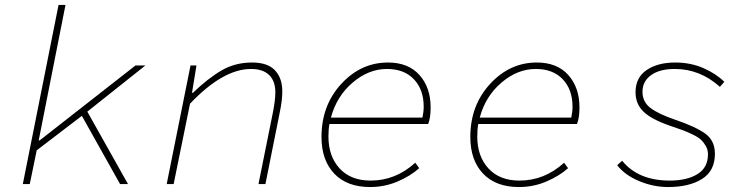

<svg xmlns="http://www.w3.org/2000/svg" viewBox="-20 -742 3040 774"><path d="M72 0 216 -722H244L136 -176H140L526 -478H566L332 -292L496 0H464L310 -275L128 -136L100 0Z M652 0 748 -478H772L754 -368H758Q818 -426 873 -458Q928 -490 996 -490Q1059 -490 1088.5 -458.5Q1118 -427 1118 -374Q1118 -337 1108 -290L1050 0H1022L1080 -288Q1090 -338 1090 -370Q1090 -415 1065 -439.5Q1040 -464 992 -464Q879 -464 746 -324L680 0Z M1472 12Q1379 12 1327.5 -42Q1276 -96 1276 -190Q1276 -317 1355.5 -403.5Q1435 -490 1544 -490Q1626 -490 1671 -439.5Q1716 -389 1716 -309Q1716 -267 1706 -242H1308Q1304 -221 1304 -192Q1304 -112 1349 -63Q1394 -14 1474 -14Q1575 -14 1654 -86L1670 -64Q1634 -32 1582 -10Q1530 12 1472 12ZM1540 -464Q1466 -464 1401.5 -409Q1337 -354 1314 -268H1683Q1688 -291 1688 -312Q1688 -381 1648.5 -422.5Q1609 -464 1540 -464Z M2072 12Q1979 12 1927.5 -42Q1876 -96 1876 -190Q1876 -317 1955.5 -403.5Q2035 -490 2144 -490Q2226 -490 2271 -439.5Q2316 -389 2316 -309Q2316 -267 2306 -242H1908Q1904 -221 1904 -192Q1904 -112 1949 -63Q1994 -14 2074 -14Q2175 -14 2254 -86L2270 -64Q2234 -32 2182 -10Q2130 12 2072 12ZM2140 -464Q2066 -464 2001.5 -409Q1937 -354 1914 -268H2283Q2288 -291 2288 -312Q2288 -381 2248.5 -422.5Q2209 -464 2140 -464Z M2673 12Q2614 12 2556.5 -12Q2499 -36 2468 -76L2488 -94Q2553 -14 2680 -14Q2749 -14 2791.5 -40Q2834 -66 2834 -120Q2834 -138 2825.5 -153Q2817 -168 2806 -178.5Q2795 -189 2772 -200Q2749 -211 2731.5 -217.5Q2714 -224 2681 -235Q2606 -261 2574 -292Q2542 -323 2542 -370Q2542 -429 2586.5 -459.5Q2631 -490 2702 -490Q2764 -490 2815.5 -467.5Q2867 -445 2900 -412L2882 -392Q2802 -464 2700 -464Q2639 -464 2604.5 -439Q2570 -414 2570 -372Q2570 -331 2602.5 -306.5Q2635 -282 2703 -259Q2785 -231 2823.5 -203Q2862 -175 2862 -122Q2862 -53 2810 -20.5Q2758 12 2673 12Z"/></svg>

Font: TypoPRO Source Code Pro
Style: Italic
Weight: 200
Italic angle: -11°
Monospace: yes
Designer: Paul D. Hunt, Teo Tuominen
Foundry: Adobe Systems Incorporated
Version: Version 1.030;PS 1.0;hotconv 1.0.84;makeotf.lib2.5.63406